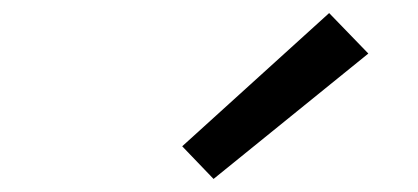

<svg xmlns="http://www.w3.org/2000/svg" viewBox="-20 -830 640 294"><path d="M307 -556 259 -606 484 -810 544 -748Z"/></svg>

Font: Iosevka Curly Extended
Style: Italic
Weight: 400
Width: 7
Italic angle: -9°
Monospace: yes
Designer: Belleve Invis
Foundry: Belleve Invis
Version: Version 11.1.0; ttfautohint (v1.8.3)